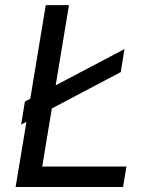

<svg xmlns="http://www.w3.org/2000/svg" viewBox="-20 -748 605 768"><path d="M42.5 0 163.1 -727.5H255.9L148.9 -82H485.8L472.2 0ZM64.5 -249.5 79.6 -341.8 478 -551.8 462.9 -459.5Z"/></svg>

Font: Inter Variable
Style: Italic
Weight: 400
Italic angle: -9.39999°
Designer: Rasmus Andersson
Foundry: rsms
Version: Version 4.001;git-9221beed3